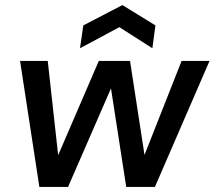

<svg xmlns="http://www.w3.org/2000/svg" viewBox="-20 -736 846 756"><path d="M135 0 59 -496H168L209 -125L369 -496H492L549 -126L695 -496H805L590 0H477L417 -388L248 0ZM295 -546 308 -636 462 -716 592 -636 580 -546 450 -629Z"/></svg>

Font: Host Grotesk Medium
Style: Italic
Weight: 500
Italic angle: -8°
Designer: Doğukan Karapınar based on Poppins by Indian Type Foundry, Jonny Pinhorn
Foundry: Element Type
Version: Version 1.001; ttfautohint (v1.8.4.7-5d5b)